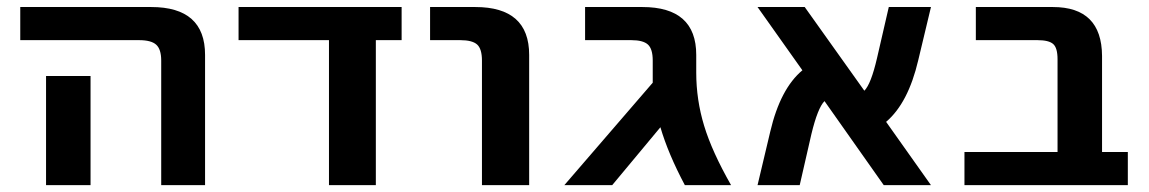

<svg xmlns="http://www.w3.org/2000/svg" viewBox="-20 -540 3352 560"><path d="M244.1 -318.4V-129.9V0H114.3V-129.9V-318.4ZM39.1 -422.9V-519.5H420.9Q578.1 -519.5 578.1 -379.9V0H450.2V-363.3Q450.2 -396.5 435.5 -409.7Q420.9 -422.9 385.7 -422.9Z M1076.2 0H939.5V-422.9H675.8V-519.5H1151.4V-422.9H1076.2Z M1234.4 -422.9V-519.5H1366.2Q1523.4 -519.5 1523.4 -379.9V0H1385.7V-363.3Q1385.7 -397.5 1371.6 -410.2Q1357.4 -422.9 1322.3 -422.9Z M1883.8 -363.3Q1883.8 -397.5 1869.6 -410.2Q1855.5 -422.9 1821.3 -422.9H1686.5V-519.5H1853.5Q2010.7 -519.5 2010.7 -379.9V-328.1Q2010.7 -249 2033.7 -173.3Q2056.6 -97.7 2112.3 0H1977.5Q1928.7 -91.8 1906.2 -168.9L1765.6 0H1626L1883.8 -298.8V-315.4Z M2695.3 0H2557.6L2384.8 -245.1Q2365.2 -225.6 2346.7 -149.4L2312.5 0H2189.5L2226.6 -156.2Q2255.9 -281.2 2320.3 -335L2189.5 -519.5H2327.1L2501 -275.4Q2520.5 -294.9 2538.1 -371.1L2572.3 -519.5H2695.3L2658.2 -364.3Q2628.9 -239.3 2564.5 -184.6Z M3064.5 -367.2Q3064.5 -400.4 3051.8 -411.6Q3039.1 -422.9 3005.9 -422.9H2826.2V-519.5H3050.8Q3193.4 -519.5 3194.3 -377V-96.7H3269.5V0H2793V-96.7H3064.5Z"/></svg>

Font: Mgen+ 1c bold
Style: Bold
Weight: 700
Designer: [Source Han Sans]
Ryoko NISHIZUKA  (kana & ideographs); Paul D. Hunt (Latin, Greek & Cyrillic); Wenlong ZHANG  (bopomofo
Version: Version 1.059.20150602